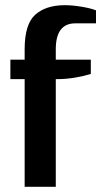

<svg xmlns="http://www.w3.org/2000/svg" viewBox="-20 -720 390 740"><path d="M75 -415H20V-490H75V-530Q75 -627 116 -663.5Q157 -700 230 -700Q259 -700 295 -694Q331 -688 350 -680V-630H270Q195 -630 195 -530V-490H330V-435Q305 -427 270 -421Q235 -415 200 -415H195V0H75Z"/></svg>

Font: Cuprum
Style: Bold
Weight: 700
Designer: Jovanny Lemonad
Foundry: Jovanny Lemonad
Version: Version 2.000